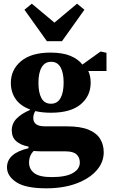

<svg xmlns="http://www.w3.org/2000/svg" viewBox="-20 -795 615 1044"><path d="M138 89Q138 125 166.5 146.5Q195 168 261 168Q338 168 376 146Q414 124 414 89Q414 61 396 44.5Q378 28 337 28H218Q202 28 188.5 27.5Q175 27 163 26Q138 51 138 89ZM257 -231Q292 -231 309 -261.5Q326 -292 326 -346Q326 -400 309 -429.5Q292 -459 258 -459Q224 -459 206.5 -429Q189 -399 189 -345Q189 -291 205.5 -261Q222 -231 257 -231ZM257 -182Q210 -182 172 -191Q161 -174 161 -153Q161 -131 176.5 -119.5Q192 -108 226 -108H343Q417 -108 461 -90Q505 -72 524.5 -40Q544 -8 544 33Q544 88 504.5 132.5Q465 177 394.5 203Q324 229 231 229Q119 229 68.5 195.5Q18 162 18 115Q18 76 48 50Q78 24 135 11V2Q92 -6 68 -27.5Q44 -49 44 -86Q44 -123 70 -150Q96 -177 143 -197V-200Q91 -219 65 -256.5Q39 -294 39 -344Q39 -416 94.5 -462.5Q150 -509 255 -509Q321 -509 363.5 -491Q406 -473 428 -444L527 -515L559 -508V-409H460Q473 -382 473 -345Q473 -273 418.5 -227.5Q364 -182 257 -182ZM153 -775 276 -672 399 -775 439 -742 317 -571H235L113 -742Z"/></svg>

Font: Source Serif 4 SmText
Style: Bold
Weight: 700
Designer: Frank Grießhammer
Foundry: Adobe
Version: Version 4.005;hotconv 1.1.0;makeotfexe 2.6.0